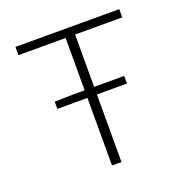

<svg xmlns="http://www.w3.org/2000/svg" viewBox="-120 -767 840 876"><g transform="rotate(-20 300.0 -329.5)"><path d="M131 -328V-363L216 -365H277V-619H48V-659H552V-619H323V-365H469V-328H323V0H277V-328Z"/></g></svg>

Font: Source Code Pro Light
Style: Regular
Weight: 300
Monospace: yes
Designer: Paul D. Hunt, Teo Tuominen
Foundry: Adobe Systems Incorporated
Version: Version 2.030;PS 1.000;hotconv 16.6.51;makeotf.lib2.5.65220